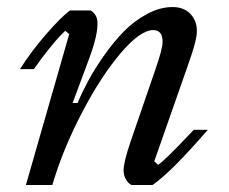

<svg xmlns="http://www.w3.org/2000/svg" viewBox="-20 -530 656 550"><path d="M356.9 0Q347.2 -4.4 340.6 -16.4Q334 -28.3 334 -42Q334 -66.4 355 -127L424.8 -330.1Q445.8 -390.1 445.8 -410.2Q445.8 -443.8 418.9 -443.8Q381.8 -443.8 325.2 -377.2Q268.6 -310.5 214.4 -206.5Q160.2 -102.5 129.9 0H54.2L178.2 -432.1L167 -441.9Q161.1 -436.5 150.4 -425.3Q139.6 -414.1 118.7 -387.9Q97.7 -361.8 77.1 -332H37.1Q70.3 -383.8 112.5 -432.4Q154.8 -481 180.2 -500H240.2Q252 -492.2 256.8 -479.7Q261.7 -467.3 257.1 -437.7Q252.4 -408.2 234.9 -360.8L188 -234.9H202.1Q215.3 -266.1 233.2 -299.3Q251 -332.5 278.3 -371.3Q305.7 -410.2 334.7 -439.9Q363.8 -469.7 400.9 -489.7Q438 -509.8 474.1 -509.8Q506.8 -509.8 525.4 -490.2Q543.9 -470.7 543.9 -441.9Q543.9 -437 543.5 -431.6Q543 -426.3 541.5 -419.7Q540 -413.1 538.8 -407.5Q537.6 -401.9 534.9 -393.3Q532.2 -384.8 530.5 -379.2Q528.8 -373.5 525.1 -362.8Q521.5 -352.1 519.5 -346.4Q517.6 -340.8 513.2 -328.4Q508.8 -315.9 506.8 -310.1L421.9 -67.9L433.1 -58.1Q448.7 -66.9 524.9 -147.5Q531.7 -154.8 535.2 -158.2H575.2Q471.7 -38.1 417 0Z"/></svg>

Font: Happy Times at the IKOB New Game Plus Edition
Style: Italic
Weight: 400
Italic angle: -16°
Designer: Lucas Le Bihan
Foundry: Lucas Le Bihan
Version: Version 1.000;PS 1.0;hotconv 1.0.88;makeotf.lib2.5.647800